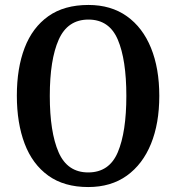

<svg xmlns="http://www.w3.org/2000/svg" viewBox="-20 -745 711 775"><path d="M336 10Q239 10 175 -36Q111 -82 79.5 -165Q48 -248 48 -359Q48 -470 79.5 -552Q111 -634 175 -679.5Q239 -725 337 -725Q428 -725 492 -679.5Q556 -634 589.5 -551.5Q623 -469 623 -358Q623 -247 589.5 -164.5Q556 -82 492 -36Q428 10 336 10ZM336 -49Q421 -49 455.5 -130.5Q490 -212 490 -358Q490 -504 455.5 -585Q421 -666 337 -666Q253 -666 217 -585Q181 -504 181 -358Q181 -212 216.5 -130.5Q252 -49 336 -49Z"/></svg>

Font: Noto Serif Lao Condensed SemiBold
Style: Regular
Weight: 600
Width: 3
Designer: Monotype Design Team
Foundry: Monotype Imaging Inc.
Version: Version 2.003; ttfautohint (v1.8.4.7-5d5b)